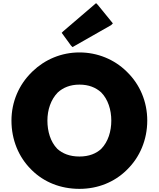

<svg xmlns="http://www.w3.org/2000/svg" viewBox="-20 -1181 1012 1223"><path d="M486 -642C545 -642 589 -624 624 -593C668 -549 689 -481 689 -413C689 -345 669 -278 625 -233C593 -203 547 -184 486 -184C424 -184 378 -203 345 -233C301 -278 282 -345 282 -413C282 -480 303 -546 348 -592C382 -623 427 -642 486 -642ZM177 -103 185 -95C260 -22 364 22 486 22C605 22 709 -22 785 -96L792 -103C870 -180 918 -290 918 -413C918 -535 870 -643 792 -720L785 -727C708 -802 602 -847 486 -847C371 -847 266 -802 188 -727L180 -719C102 -642 53 -534 53 -413C53 -290 99 -181 177 -103ZM373 -972 432 -891 442 -881 688 -1021 699 -1032 603 -1150 592 -1161 383 -982Z"/></svg>

Font: Hussar Woodtype
Style: Ultra
Weight: 900
Foundry: Cannot Into Space Fonts
Version: Version 1.07